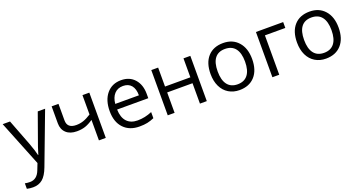

<svg xmlns="http://www.w3.org/2000/svg" viewBox="-41 -1220 4016 2134"><g transform="rotate(-20 1966.5 -152.5)"><path d="M1 -535.2H87.9L205.1 -230Q243.7 -125.5 252.9 -79.1H256.8Q263.2 -104 283.4 -164.3Q303.7 -224.6 416 -535.2H502.9L272.9 74.2Q238.8 164.6 193.1 202.4Q147.5 240.2 81.1 240.2Q43.9 240.2 7.8 231.9V167Q34.7 172.9 67.9 172.9Q151.4 172.9 187 79.1L216.8 2.9Z M661.1 -535.2V-339.8Q661.1 -246.1 768.1 -246.1Q812.5 -246.1 853 -259.8Q893.6 -273.4 944.8 -306.2V-535.2H1025.9V0H944.8V-242.2Q893.6 -207 849.9 -192.6Q806.2 -178.2 751 -178.2Q670.9 -178.2 625.5 -220.2Q580.1 -262.2 580.1 -334V-535.2Z M1423.8 9.8Q1305.2 9.8 1236.6 -62.5Q1168 -134.8 1168 -263.2Q1168 -392.6 1231.7 -468.8Q1295.4 -544.9 1402.8 -544.9Q1503.4 -544.9 1562 -478.8Q1620.6 -412.6 1620.6 -304.2V-252.9H1252Q1254.4 -158.7 1299.6 -109.9Q1344.7 -61 1426.8 -61Q1513.2 -61 1597.7 -97.2V-24.9Q1554.7 -6.3 1516.4 1.7Q1478 9.8 1423.8 9.8ZM1401.9 -477.1Q1337.4 -477.1 1299.1 -435.1Q1260.7 -393.1 1253.9 -318.8H1533.7Q1533.7 -395.5 1499.5 -436.3Q1465.3 -477.1 1401.9 -477.1Z M1839.8 -535.2V-311H2139.6V-535.2H2220.7V0H2139.6V-241.2H1839.8V0H1758.8V-535.2Z M2854.5 -268.1Q2854.5 -137.2 2788.6 -63.7Q2722.7 9.8 2606.4 9.8Q2534.7 9.8 2479 -23.9Q2423.3 -57.6 2393.1 -120.6Q2362.8 -183.6 2362.8 -268.1Q2362.8 -398.9 2428.2 -471.9Q2493.7 -544.9 2609.9 -544.9Q2722.2 -544.9 2788.3 -470.2Q2854.5 -395.5 2854.5 -268.1ZM2446.8 -268.1Q2446.8 -165.5 2487.8 -111.8Q2528.8 -58.1 2608.4 -58.1Q2688 -58.1 2729.2 -111.6Q2770.5 -165 2770.5 -268.1Q2770.5 -370.1 2729.2 -423.1Q2688 -476.1 2607.4 -476.1Q2527.8 -476.1 2487.3 -423.8Q2446.8 -371.6 2446.8 -268.1Z M3318.8 -465.8H3077.6V0H2996.6V-535.2H3318.8Z M3877 -268.1Q3877 -137.2 3811 -63.7Q3745.1 9.8 3628.9 9.8Q3557.1 9.8 3501.5 -23.9Q3445.8 -57.6 3415.5 -120.6Q3385.3 -183.6 3385.3 -268.1Q3385.3 -398.9 3450.7 -471.9Q3516.1 -544.9 3632.3 -544.9Q3744.6 -544.9 3810.8 -470.2Q3877 -395.5 3877 -268.1ZM3469.2 -268.1Q3469.2 -165.5 3510.3 -111.8Q3551.3 -58.1 3630.9 -58.1Q3710.4 -58.1 3751.7 -111.6Q3793 -165 3793 -268.1Q3793 -370.1 3751.7 -423.1Q3710.4 -476.1 3629.9 -476.1Q3550.3 -476.1 3509.8 -423.8Q3469.2 -371.6 3469.2 -268.1Z"/></g></svg>

Font: f06252833
Style: Regular
Weight: 400
Foundry: Ascender Corporation
Version: Version 1.10